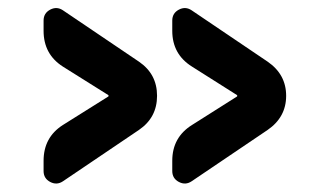

<svg xmlns="http://www.w3.org/2000/svg" viewBox="-20 -523 772 467"><path d="M318 -373Q362 -343 362 -290Q362 -237 318 -207L133 -82Q118 -72 102 -80.5Q86 -89 86 -107V-132Q86 -189 133 -219L243 -288Q244 -288 244 -290Q244 -292 243 -292L133 -361Q86 -391 86 -448V-473Q86 -491 102 -499.5Q118 -508 133 -498ZM446 -82Q431 -72 415 -80.5Q399 -89 399 -107V-132Q399 -189 447 -219L556 -288Q557 -288 557 -290Q557 -292 556 -292L447 -361Q399 -391 399 -448V-473Q399 -491 415 -499.5Q431 -508 446 -498L631 -373Q676 -342 676 -290Q676 -238 631 -207Z"/></svg>

Font: Rounded Mplus 1c ExtraBold
Style: Regular
Weight: 800
Version: Version 1.059.20150529